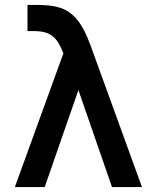

<svg xmlns="http://www.w3.org/2000/svg" viewBox="-20 -755 613 775"><path d="M236 -540 40 0H160.5L296.5 -391.5L432 0H553L357 -540C326 -627.5 295 -707.5 209 -727.5C178.5 -735 140 -735 128.5 -735H91V-629.5H116.5C185.5 -629.5 210.5 -604 236 -540Z"/></svg>

Font: Manrope
Style: Bold
Weight: 700
Designer: Mikhail Sharanda
Foundry: Mikhail Sharanda
Version: Version 4.505;FEAKit 1.0